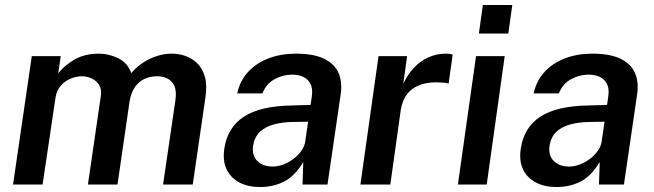

<svg xmlns="http://www.w3.org/2000/svg" viewBox="-20 -743 2632 773"><path d="M32.5 0 108 -517H224.5L214.5 -448Q240.5 -480.5 281 -503.8Q321.5 -527 379.5 -527Q418.5 -527 456.5 -508.2Q494.5 -489.5 508.5 -448.5Q539 -485 583.2 -506Q627.5 -527 671.5 -527Q699 -527 725.8 -518Q752.5 -509 773.8 -488.5Q795 -468 804.8 -434Q814.5 -400 807 -350.5L756 0H636.5L686 -338Q691.5 -375.5 682 -396.8Q672.5 -418 653.8 -427Q635 -436 613 -436Q585 -436 562 -425.5Q539 -415 523.2 -392.5Q507.5 -370 501.5 -333.5L453 0H334L386 -357.5Q390 -383 379.2 -400.5Q368.5 -418 349.5 -427Q330.5 -436 310.5 -436Q289 -436 265.8 -427Q242.5 -418 225.2 -398.8Q208 -379.5 203.5 -350L151.5 0Z M1027 10Q979 10 944 -8.2Q909 -26.5 892.5 -60.8Q876 -95 883 -144Q895.5 -229.5 961.5 -273Q1027.5 -316.5 1157.5 -318.5L1230.5 -320.5L1235.5 -355.5Q1241.5 -398 1219.2 -420.5Q1197 -443 1153.5 -442.5Q1118.5 -442 1085.2 -424Q1052 -406 1036.5 -367H935Q945.5 -416.5 978 -452.5Q1010.5 -488.5 1060.5 -507.8Q1110.5 -527 1171.5 -527Q1242.5 -527 1284.8 -506.5Q1327 -486 1343 -449Q1359 -412 1351.5 -362.5L1298.5 0H1198L1201 -90.5Q1165.5 -32.5 1122.2 -11.2Q1079 10 1027 10ZM1077.5 -72.5Q1099 -72.5 1120.8 -80.8Q1142.5 -89 1161.2 -103.2Q1180 -117.5 1192.8 -135Q1205.5 -152.5 1208.5 -171.5L1220.5 -253L1161 -252Q1117 -251.5 1082.2 -242Q1047.5 -232.5 1026 -211.8Q1004.5 -191 999 -156.5Q993.5 -117 1016 -94.8Q1038.5 -72.5 1077.5 -72.5Z M1431 0 1504 -517H1619L1603.5 -405Q1621 -443.5 1647 -470.8Q1673 -498 1705.8 -512.5Q1738.5 -527 1774.5 -527Q1783.5 -527 1791 -526Q1798.5 -525 1802.5 -522.5L1786 -406Q1781 -408.5 1773 -409.5Q1765 -410.5 1759 -410.5Q1710.5 -414.5 1675.5 -402.8Q1640.5 -391 1620 -365Q1599.5 -339 1593.5 -300.5L1551.5 0Z M1823.5 0 1896.5 -517H2012L1939.5 0ZM1908 -608 1924 -723H2042.5L2026.5 -608Z M2220.5 10Q2172.5 10 2137.5 -8.2Q2102.5 -26.5 2086 -60.8Q2069.5 -95 2076.5 -144Q2089 -229.5 2155 -273Q2221 -316.5 2351 -318.5L2424 -320.5L2429 -355.5Q2435 -398 2412.8 -420.5Q2390.5 -443 2347 -442.5Q2312 -442 2278.8 -424Q2245.5 -406 2230 -367H2128.5Q2139 -416.5 2171.5 -452.5Q2204 -488.5 2254 -507.8Q2304 -527 2365 -527Q2436 -527 2478.2 -506.5Q2520.5 -486 2536.5 -449Q2552.5 -412 2545 -362.5L2492 0H2391.5L2394.5 -90.5Q2359 -32.5 2315.8 -11.2Q2272.5 10 2220.5 10ZM2271 -72.5Q2292.5 -72.5 2314.2 -80.8Q2336 -89 2354.8 -103.2Q2373.5 -117.5 2386.2 -135Q2399 -152.5 2402 -171.5L2414 -253L2354.5 -252Q2310.5 -251.5 2275.8 -242Q2241 -232.5 2219.5 -211.8Q2198 -191 2192.5 -156.5Q2187 -117 2209.5 -94.8Q2232 -72.5 2271 -72.5Z"/></svg>

Font: Public Sans Thin SemiBold
Style: Italic
Weight: 600
Italic angle: -8°
Version: Version 2.001